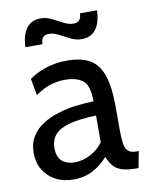

<svg xmlns="http://www.w3.org/2000/svg" viewBox="-81 -758 642 828"><g transform="rotate(-10 240.0 -344.5)"><path d="M175 10Q129.5 10 95.5 -8.5Q61.5 -27 42.8 -59Q24 -91 24 -132Q24 -173.5 42.2 -203.2Q60.5 -233 91.2 -252.8Q122 -272.5 160 -284.2Q198 -296 238.8 -301.2Q279.5 -306.5 317 -307Q317 -377 289.5 -398.5Q262 -420 210 -420Q182.5 -420 151.2 -411.5Q120 -403 81 -376L68 -449Q97.5 -471.5 141.5 -485.8Q185.5 -500 234 -500Q296 -500 334 -478.2Q372 -456.5 389.5 -405Q407 -353.5 407 -265V-165Q407 -130 410.2 -107.2Q413.5 -84.5 425.2 -73.2Q437 -62 463 -62H472L458 10H451Q407.5 10 383.8 1.5Q360 -7 347.5 -23Q335 -39 325 -62Q297.5 -30 260 -10Q222.5 10 175 10ZM192 -62Q228 -62 261.8 -80Q295.5 -98 317 -128V-245Q245.5 -242.5 201.2 -231Q157 -219.5 136.5 -196.5Q116 -173.5 116 -137Q116 -97.5 137.2 -79.8Q158.5 -62 192 -62ZM314 -580Q289 -580 265.5 -591.8Q242 -603.5 220 -615.2Q198 -627 177 -627Q143 -627 143 -588H68Q70.5 -642 92 -670.5Q113.5 -699 154 -699Q179 -699 202.5 -687.2Q226 -675.5 248 -663.8Q270 -652 291 -652Q325 -652 325 -691H400Q398 -637 376.2 -608.5Q354.5 -580 314 -580Z"/></g></svg>

Font: Cabin Resolve
Style: Regular-Resolve
Weight: 400
Designer: Pablo Impallari
Foundry: Pablo Impallari. http://www.impallari.com Igino Marini. http://www.ikern.com
Version: Version 3.001